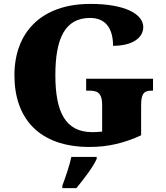

<svg xmlns="http://www.w3.org/2000/svg" viewBox="-20 -744 850 985"><path d="M440 10C534 10 618 -10 704 -50V-202C704 -255 713 -279 756 -279H765V-340H422V-279H441C490 -279 504 -255 504 -206V-69C485 -67 469 -66 454 -66C315 -66 264 -170 264 -358C264 -546 313 -652 442 -652C517 -652 560 -604 560 -509C667 -509 715 -555 715 -605C715 -671 623 -724 444 -724C188 -724 54 -574 54 -358C54 -137 180 10 440 10ZM300 208V221H372C408 177 458 113 476 71V61H346C338 102 314 171 300 208Z"/></svg>

Font: Noto Serif Lao Black
Style: Regular
Weight: 900
Designer: Monotype Design Team
Foundry: Monotype Imaging Inc.
Version: Version 2.003